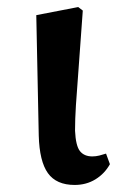

<svg xmlns="http://www.w3.org/2000/svg" viewBox="-20 -511 342 545"><path d="M192 14Q140 14 116 -19.5Q92 -53 90 -126L83 -468L202 -491L215 -481Q208 -379 203 -315.5Q198 -252 195.5 -212Q193 -172 193 -140Q195 -97 207 -82Q219 -67 242 -67Q252 -67 262 -69.5Q272 -72 281 -75L292 -45Q277 -18 251 -2Q225 14 192 14Z"/></svg>

Font: Source Serif Pro Semibold
Style: Regular
Weight: 600
Designer: Frank Grießhammer
Foundry: Adobe Systems Incorporated
Version: Version 3.000;hotconv 1.0.109;makeotfexe 2.5.65596